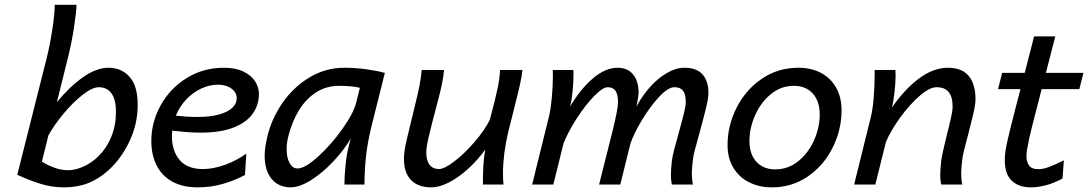

<svg xmlns="http://www.w3.org/2000/svg" viewBox="-20 -787 4642 819"><path d="M269.5 -539.6 222.7 -351.1Q274.4 -415 332.5 -456.5Q390.6 -498 442.9 -498Q498 -498 532.7 -459.2Q567.4 -420.4 567.4 -339.4Q567.4 -258.8 532.7 -185.1Q498 -111.3 442.9 -61Q401.4 -23.4 355.5 -5.6Q309.6 12.2 252.4 12.2Q200.7 12.2 151.1 -3.4Q101.6 -19 53.7 -41.5L179.2 -539.6Q192.9 -594.2 203.1 -660.4Q213.4 -726.6 213.4 -766.6H306.2Q306.2 -739.7 295.9 -671.6Q285.6 -603.5 269.5 -539.6ZM269.5 -61Q301.8 -61 336.9 -76.9Q372.1 -92.8 401.4 -122.1Q435.1 -155.3 454.8 -203.6Q474.6 -252 474.6 -310.1Q474.6 -362.8 455.3 -388.9Q436 -415 401.4 -415Q374.5 -415 333.7 -383.5Q293 -352.1 252.4 -303.7Q211.9 -255.4 186.5 -209.5L158.7 -97.7Q181.2 -83 210.9 -72Q240.7 -61 269.5 -61Z M823.7 12.2Q758.3 12.2 713.9 -12.9Q669.4 -38.1 647.5 -82.8Q625.5 -127.4 625.5 -185.5Q625.5 -266.1 665.5 -338.1Q705.6 -410.2 776.4 -454.1Q847.2 -498 935.5 -498Q984.9 -498 1018.6 -481.7Q1052.2 -465.3 1068.4 -439.7Q1084.5 -414.1 1084.5 -386.2Q1084.5 -339.8 1058.3 -302.5Q1032.2 -265.1 976.8 -243.2Q921.4 -221.2 836.4 -221.2Q783.7 -221.2 714.8 -230Q713.4 -218.3 713.4 -205.1Q713.4 -143.6 746.1 -104.7Q778.8 -65.9 845.2 -65.9Q889.6 -65.9 939.2 -83.7Q988.8 -101.6 1030.8 -131.8L1024.9 -40.5Q981.4 -17.1 930.2 -2.4Q878.9 12.2 823.7 12.2ZM821.8 -288.1Q875.5 -288.1 913.3 -298.3Q951.2 -308.6 970.5 -326.7Q989.7 -344.7 989.7 -367.7Q989.7 -393.1 967 -409.4Q944.3 -425.8 910.2 -425.8Q874 -425.8 838.6 -409.4Q803.2 -393.1 774.7 -363Q746.1 -333 730 -293.5Q778.3 -288.1 821.8 -288.1Z M1466.3 -157.7 1476.1 -196.3Q1448.2 -147.9 1402.8 -99.4Q1357.4 -50.8 1307.9 -19.3Q1258.3 12.2 1218.8 12.2Q1186.5 12.2 1161.6 -3.4Q1136.7 -19 1122.8 -49.3Q1108.9 -79.6 1108.9 -122.1Q1108.9 -155.3 1119.6 -201.2Q1137.2 -278.3 1183.8 -346.4Q1230.5 -414.6 1299.3 -456.3Q1368.2 -498 1448.7 -498Q1494.1 -498 1539.8 -491.9Q1585.4 -485.8 1621.6 -476.1L1565.9 -253.4Q1546.4 -174.8 1540.5 -113.8Q1534.7 -52.7 1534.7 0H1449.2Q1449.2 -35.2 1453.9 -81.5Q1458.5 -127.9 1466.3 -157.7ZM1426.8 -420.9Q1370.6 -420.9 1326.9 -392.1Q1283.2 -363.3 1254.2 -314.9Q1225.1 -266.6 1210 -206.1Q1202.6 -176.8 1202.6 -150.9Q1202.6 -114.7 1215.3 -91.6Q1228 -68.4 1249 -68.4Q1280.8 -68.4 1336.2 -118.4Q1391.6 -168.5 1439.9 -236.1Q1488.3 -303.7 1500 -351.6L1515.1 -412.6Q1478.5 -420.9 1426.8 -420.9Z M2049.8 -148.9Q2017.1 -103.5 1976.6 -66.7Q1936 -29.8 1895 -8.8Q1854 12.2 1820.3 12.2Q1763.7 12.2 1733.4 -18.8Q1703.1 -49.8 1703.1 -109.9Q1703.1 -143.1 1715.3 -192.9L1749.5 -334.5Q1762.7 -388.2 1768.8 -418.5Q1774.9 -448.7 1778.8 -488.3H1874Q1872.1 -461.9 1865.2 -428.7Q1858.4 -395.5 1844.2 -342.8Q1819.8 -251 1809.1 -204.8Q1798.3 -158.7 1798.3 -136.7Q1798.3 -101.6 1812.7 -83.7Q1827.1 -65.9 1852.1 -65.9Q1875.5 -65.9 1918.7 -99.1Q1961.9 -132.3 2004.6 -181.9Q2047.4 -231.4 2069.3 -275.9Q2092.3 -361.8 2101.6 -405.3Q2110.8 -448.7 2113.3 -488.3H2208.5Q2206.5 -464.4 2198 -426.5Q2189.5 -388.7 2172.9 -323.2Q2157.2 -263.2 2147.5 -222.2Q2137.2 -179.7 2131.3 -133.3Q2125.5 -86.9 2125.5 -48.8Q2125.5 -17.6 2127.9 0H2040Q2040 -45.4 2041.7 -79.3Q2043.5 -113.3 2049.8 -148.9Z M2841.8 -37.6Q2841.8 -64 2845.7 -99.1Q2847.7 -116.7 2854.7 -144.5Q2861.8 -172.4 2875 -219.2Q2890.1 -273.9 2897.7 -305.2Q2905.3 -336.4 2905.3 -351.6Q2905.3 -385.3 2893.6 -400.1Q2881.8 -415 2856.4 -415Q2830.1 -415 2791.7 -374Q2753.4 -333 2718.8 -275.6Q2684.1 -218.3 2669.4 -175.3L2626 0H2535.6L2595.2 -237.3Q2604.5 -274.9 2610.4 -306.2Q2616.2 -337.4 2616.2 -351.6Q2616.2 -384.8 2605.2 -399.9Q2594.2 -415 2572.3 -415Q2551.3 -415 2514.4 -377.2Q2477.5 -339.4 2440.9 -283Q2404.3 -226.6 2383.8 -175.3L2340.3 0H2250L2321.8 -290.5Q2329.1 -320.8 2333.7 -368.7Q2338.4 -416.5 2338.4 -461.4Q2338.4 -480 2337.9 -488.3H2425.8Q2426.3 -482.9 2426.3 -469.2Q2426.3 -436.5 2422.4 -396.7Q2418.5 -356.9 2411.6 -332Q2456.1 -407.7 2509.5 -452.9Q2563 -498 2613.8 -498Q2657.7 -498 2680.9 -469Q2704.1 -439.9 2704.1 -390.6Q2704.1 -385.7 2701.7 -371.3Q2699.2 -356.9 2697.3 -344.2L2694.8 -332Q2719.2 -378.4 2752.9 -416Q2786.6 -453.6 2825 -475.8Q2863.3 -498 2899.4 -498Q2951.7 -498 2976.8 -469.5Q3002 -440.9 3002 -390.6Q3002 -368.7 2991.2 -324.5Q2980.5 -280.3 2960.4 -207.5Q2939.5 -133.3 2937 -116.2Q2931.2 -74.2 2931.2 -49.8Q2931.2 -18.6 2936 0H2845.7Q2841.8 -20.5 2841.8 -37.6Z M3385.7 -498Q3440.4 -498 3481.9 -476.1Q3523.4 -454.1 3546.6 -413.1Q3569.8 -372.1 3569.8 -316.4Q3569.8 -233.9 3532.2 -158Q3494.6 -82 3426.8 -34.9Q3358.9 12.2 3272.9 12.2Q3218.3 12.2 3175.3 -9.5Q3132.3 -31.2 3107.9 -72Q3083.5 -112.8 3083.5 -168Q3083.5 -250.5 3121.6 -326.7Q3159.7 -402.8 3228.8 -450.4Q3297.9 -498 3385.7 -498ZM3176.8 -185.5Q3176.8 -129.4 3206.5 -96.9Q3236.3 -64.5 3287.1 -64.5Q3341.8 -64.5 3385.3 -99.6Q3428.7 -134.8 3452.6 -189Q3476.6 -243.2 3476.6 -298.3Q3476.6 -355.5 3446.8 -388.2Q3417 -420.9 3366.2 -420.9Q3311.5 -420.9 3268.3 -385.5Q3225.1 -350.1 3200.9 -295.2Q3176.8 -240.2 3176.8 -185.5Z M3990.7 -37.6Q3990.7 -64 3994.6 -99.1Q3996.6 -116.2 4003.7 -147.2Q4010.7 -178.2 4018.6 -210Q4030.3 -255.9 4036.9 -286.1Q4043.5 -316.4 4043.5 -332Q4043.5 -374.5 4026.4 -394.8Q4009.3 -415 3975.1 -415Q3945.3 -415 3902.6 -377.9Q3859.9 -340.8 3819.8 -285.6Q3779.8 -230.5 3758.8 -180.7L3713.9 0H3623.5L3695.3 -290.5Q3702.6 -319.8 3706.8 -369.9Q3710.9 -419.9 3710.9 -469.2V-488.3H3799.3Q3800.3 -476.6 3800.3 -467.3Q3800.3 -436 3795.7 -394.3Q3791 -352.5 3784.7 -328.1Q3837.9 -405.8 3899.7 -451.9Q3961.4 -498 4023.9 -498Q4083 -498 4112.1 -463.1Q4141.1 -428.2 4141.1 -363.8Q4141.1 -341.8 4132.3 -304Q4123.5 -266.1 4106.4 -200.2Q4088.9 -135.7 4085.9 -116.2Q4080.1 -74.2 4080.1 -49.8Q4080.1 -18.6 4085 0H3994.6Q3990.7 -20.5 3990.7 -37.6Z M4377.9 12.2Q4325.7 12.2 4295.9 -15.9Q4266.1 -43.9 4266.1 -104Q4266.1 -125 4269.5 -147Q4273.9 -174.8 4289.6 -238Q4305.2 -301.3 4333 -406.7H4237.3L4254.9 -476.1H4351.1L4391.1 -631.8H4481.4L4441.4 -476.1H4601.6L4584 -406.7H4423.3L4418.9 -389.6Q4396 -301.8 4382.8 -249.3Q4369.6 -196.8 4362.8 -159.2Q4358.4 -137.2 4358.4 -120.6Q4358.4 -96.2 4369.9 -80.8Q4381.3 -65.4 4408.2 -65.4Q4429.7 -65.4 4454.1 -74.5Q4478.5 -83.5 4518.1 -103L4512.2 -25.4Q4476.1 -5.9 4441.4 3.2Q4406.7 12.2 4377.9 12.2Z"/></svg>

Font: Lesson One
Style: Italic
Weight: 400
Italic angle: -14°
Designer: But Ko, Victor Gaultney, Annie Olsen, Julie Remington, Don Collingsworth, Eric Hays, Becca Hirsbrunner
Version: Version 1.100